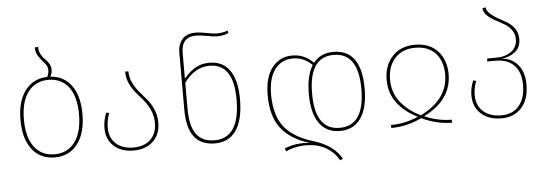

<svg xmlns="http://www.w3.org/2000/svg" viewBox="-56 -911 3643 1280"><g transform="rotate(-5 1766.0 -271.0)"><path d="M296 -529Q386 -523 437 -453.5Q488 -384 488 -262Q488 -134 432 -62Q376 10 280 10Q183 10 128 -61.5Q73 -133 73 -259Q73 -385 128 -456Q183 -527 276 -529Q287 -553 287 -574Q287 -599 268 -620.5Q249 -642 229.5 -668.5Q210 -695 210 -732L232 -734Q232 -707 244 -684.5Q256 -662 270.5 -649Q285 -636 297 -616.5Q309 -597 309 -575Q309 -550 296 -529ZM280 -11Q366 -11 415.5 -76Q465 -141 465 -262Q465 -381 416.5 -445Q368 -509 281 -509Q195 -509 145.5 -444.5Q96 -380 96 -259Q96 -141 144.5 -76Q193 -11 280 -11Z M818 -519Q818 -478 835.5 -442Q853 -406 877.5 -377.5Q902 -349 927 -319.5Q952 -290 969.5 -249Q987 -208 987 -161Q987 -83 938 -36.5Q889 10 807 10Q725 10 675.5 -35Q626 -80 626 -156Q626 -208 647 -258L666 -253Q648 -204 648 -156Q648 -88 691.5 -49Q735 -10 807 -10Q881 -10 922.5 -50.5Q964 -91 964 -161Q964 -207 946.5 -246.5Q929 -286 904.5 -315Q880 -344 855.5 -372.5Q831 -401 813.5 -438.5Q796 -476 796 -519Z M1361 -529Q1451 -529 1497 -461.5Q1543 -394 1543 -271Q1543 -132 1494 -61Q1445 10 1351 10Q1167 10 1167 -231V-612Q1167 -669 1197 -703Q1227 -737 1285 -737Q1317 -737 1362 -728Q1407 -719 1427 -719Q1465 -719 1500 -732L1505 -715Q1469 -700 1427 -700Q1404 -700 1360.5 -708.5Q1317 -717 1287 -717Q1189 -717 1189 -609V-438Q1226 -482 1266 -505.5Q1306 -529 1361 -529ZM1351 -11Q1520 -11 1520 -271Q1520 -509 1359 -509Q1262 -509 1189 -410V-234Q1189 -120 1229 -65.5Q1269 -11 1351 -11Z M2003 -264Q2003 -386 2046 -454Q1991 -509 1917 -509Q1842 -509 1797 -450.5Q1752 -392 1752 -278Q1753 -141 1814.5 -63.5Q1876 14 2009 53Q2140 93 2192 186L2173 195Q2145 144 2094 112Q2043 80 1977 76Q1891 71 1819 104L1812 84Q1895 50 1984 63Q1857 25 1793 -55Q1729 -135 1729 -281Q1729 -399 1780 -464Q1831 -529 1915 -529Q1997 -529 2056 -468Q2104 -529 2190 -529Q2377 -529 2377 -267Q2377 -137 2328.5 -68.5Q2280 0 2189 0Q2098 0 2050.5 -68.5Q2003 -137 2003 -264ZM2025 -264Q2025 -21 2189 -21Q2355 -21 2355 -267Q2355 -509 2190 -509Q2025 -509 2025 -264Z M2528 -312Q2528 -407 2583.5 -468Q2639 -529 2736 -529Q2834 -529 2888.5 -469Q2943 -409 2943 -314Q2943 -142 2756 -49Q2846 -10 2937 -10L2939 10Q2836 10 2735 -38Q2638 10 2531 10V-10Q2624 -10 2714 -49Q2528 -142 2528 -312ZM2735 -57Q2920 -149 2920 -314Q2920 -403 2872 -456Q2824 -509 2736 -509Q2650 -509 2600.5 -455Q2551 -401 2551 -312Q2551 -223 2602.5 -159.5Q2654 -96 2735 -57Z M3304 -386Q3371 -382 3412.5 -333Q3454 -284 3454 -200Q3454 -102 3404.5 -46Q3355 10 3269 10Q3184 10 3133 -36Q3082 -82 3082 -160Q3082 -210 3103 -259L3122 -253Q3104 -206 3104 -160Q3104 -90 3149 -50Q3194 -10 3269 -10Q3346 -10 3388.5 -60.5Q3431 -111 3431 -200Q3431 -284 3387.5 -330Q3344 -376 3265 -376H3206L3209 -396H3269Q3329 -396 3369.5 -425Q3410 -454 3410 -507Q3410 -543 3390 -570Q3370 -597 3340.5 -614Q3311 -631 3281.5 -646.5Q3252 -662 3230 -683.5Q3208 -705 3206 -733L3228 -736Q3230 -712 3252.5 -692Q3275 -672 3304.5 -656Q3334 -640 3363.5 -622.5Q3393 -605 3413 -575.5Q3433 -546 3433 -508Q3433 -451 3395 -421Q3357 -391 3304 -386Z"/></g></svg>

Font: FiraGO Thin
Style: Regular
Weight: 100
Designer: bBox Type
Foundry: bBox Type GmbH
Version: Version 1.001;PS 001.001;hotconv 1.0.88;makeotf.lib2.5.64775